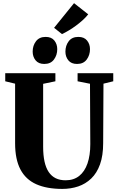

<svg xmlns="http://www.w3.org/2000/svg" viewBox="-20 -1218 762 1246"><path d="M384 8Q283.5 8 215.2 -22.5Q147 -53 112.5 -118.5Q78 -184 78 -288.5V-675L14 -690.5V-743H339.5V-690.5L260 -674V-265.5Q260 -210.5 269 -169.5Q278 -128.5 296.2 -101.5Q314.5 -74.5 341.8 -61.2Q369 -48 406 -48Q458 -48 493.8 -76.2Q529.5 -104.5 547.8 -157.2Q566 -210 566 -283L564 -674.5L483.5 -690.5V-743H715V-690.5L651.5 -675L649.5 -289.5Q649.5 -208 629 -151.2Q608.5 -94.5 572 -59.5Q535.5 -24.5 487.5 -8.2Q439.5 8 384 8ZM267 -803Q230 -803 211 -826.5Q192 -850 192 -883Q192 -922 213.5 -950.2Q235 -978.5 275.5 -978.5H276.5Q314 -978.5 332.8 -955Q351.5 -931.5 351.5 -899Q351.5 -860.5 330.2 -831.8Q309 -803 268 -803ZM479.5 -803Q442.5 -803 423.5 -826.5Q404.5 -850 404.5 -883Q404.5 -922 425.8 -950.2Q447 -978.5 488 -978.5H489Q526 -978.5 545 -955Q564 -931.5 564 -899Q564 -860.5 542.8 -831.8Q521.5 -803 480.5 -803ZM382 -997 331 -1037.5 460.5 -1197.5 552.5 -1125Q537 -1105.5 516.8 -1087.2Q496.5 -1069 474 -1052.2Q451.5 -1035.5 428.2 -1021.5Q405 -1007.5 383 -997Z"/></svg>

Font: Merriweather 60pt Black
Style: Regular
Weight: 900
Version: Version 2.100